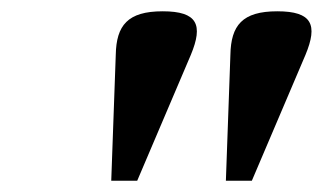

<svg xmlns="http://www.w3.org/2000/svg" viewBox="-20 -727 572 340"><path d="M177 -407H223L318 -630C340 -683 330 -707 268 -707C206 -707 186 -682 185 -630ZM380 -407H426L521 -630C543 -683 533 -707 471 -707C409 -707 389 -682 388 -630Z"/></svg>

Font: Heuristica
Style: Bold Italic
Weight: 700
Italic angle: -13°
Version: Version 1.0.1